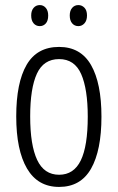

<svg xmlns="http://www.w3.org/2000/svg" viewBox="-20 -727 464 757"><path d="M380 -267Q380 -134 339 -62Q298 10 213 10Q129 10 86.5 -62.5Q44 -135 44 -268Q44 -401 85 -471.5Q126 -542 213 -542Q298 -542 339 -470.5Q380 -399 380 -267ZM99 -268Q99 -155 126.5 -96.5Q154 -38 213 -38Q271 -38 298.5 -94.5Q326 -151 326 -267Q326 -376 300 -435Q274 -494 213 -494Q152 -494 125.5 -436.5Q99 -379 99 -268ZM103 -666Q103 -685 112.5 -696Q122 -707 137 -707Q151 -707 160.5 -696Q170 -685 170 -666Q170 -645 160.5 -634.5Q151 -624 137 -624Q122 -624 112.5 -635Q103 -646 103 -666ZM255 -666Q255 -685 264.5 -696Q274 -707 289 -707Q303 -707 313 -696.5Q323 -686 323 -666Q323 -646 313 -635Q303 -624 289 -624Q274 -624 264.5 -635Q255 -646 255 -666Z"/></svg>

Font: Noto Sans Sinhala UI ExtraCondensed Light
Style: Regular
Weight: 300
Width: 2
Designer: Jelle Bosma - Monotype Design Team
Foundry: Monotype Imaging Inc.
Version: Version 2.006; ttfautohint (v1.8.4.7-5d5b)